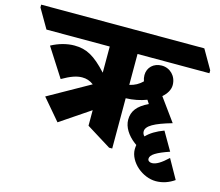

<svg xmlns="http://www.w3.org/2000/svg" viewBox="-177 -762 1161 1014"><g transform="rotate(15 404.0 -255.0)"><path d="M172 -49 335 -159V-74L470 10H487V-265C527 -266 566 -274 600 -287L613 -267C554 -239 529 -206 529 -159C529 -119 555 -79 594 -49C598 -46 602 -43 605 -41C604 -33 603 -25 603 -17C603 17 623 52 652 77C680 101 717 117 753 117C790 117 824 105 854 84L795 -21C758 14 731 30 709 30C695 30 686 23 686 12C686 -10 717 -29 787 -53L729 -153C688 -138 657 -119 635 -96C628 -102 624 -111 624 -121C624 -151 667 -175 761 -202L671 -326C694 -346 709 -370 709 -396C709 -445 673 -481 627 -481C583 -481 551 -451 551 -409C551 -398 553 -387 557 -376C538 -357 515 -344 487 -338V-507H880V-523L820 -627H-72V-612L-11 -507H335V-364C266 -439 220 -464 154 -464C114 -464 69 -452 29 -430L129 -274C174 -300 207 -312 237 -312C261 -312 279 -306 300 -291L74 -164Z"/></g></svg>

Font: Noto Serif Devanagari SemiCondensed Black
Style: Regular
Weight: 900
Width: 4
Designer: Universal Thirst, Indian Type Foundry and the Monotype Design Team
Foundry: Monotype Imaging Inc.
Version: Version 2.004